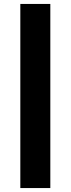

<svg xmlns="http://www.w3.org/2000/svg" viewBox="-20 -760 358 973"><path d="M83 193V-740H235V193Z"/></svg>

Font: Our Lexend
Style: Bold
Weight: 700
Designer: Bonnie Shaver-Troup, Thomas Jockin
Foundry: Lexend
Version: Version 1.007